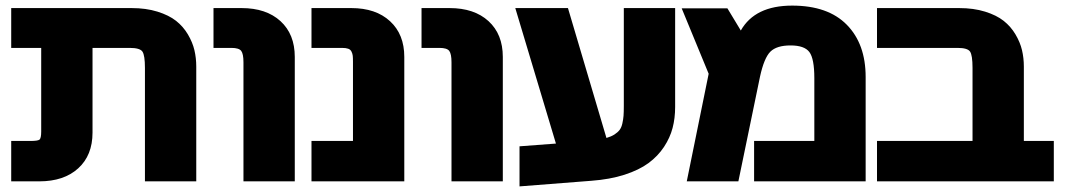

<svg xmlns="http://www.w3.org/2000/svg" viewBox="-20 -645 3801 685"><path d="M680.2 -407.2V2H497.1V-402.8Q497.1 -447.3 488.3 -460.7Q479.5 -474.1 442.9 -474.1H310.1V-171.9Q310.1 -90.8 259 -44.4Q208 2 120.1 2H20V-142.1H79.1Q82.5 -142.1 88.4 -142.1Q114.3 -142.1 120.6 -146.7Q127 -151.4 127 -175.8V-474.1H20V-616.2H449.2Q501 -616.2 541.7 -603.5Q582.5 -590.8 608.2 -570.6Q633.8 -550.3 650.4 -522.2Q667 -494.1 673.6 -466.1Q680.2 -438 680.2 -407.2Z M1031.7 -441.9V2H848.6V-422.9Q848.6 -452.6 840.6 -463.4Q832.5 -474.1 805.7 -474.1H741.7V-616.2H841.8Q929.7 -616.2 980.7 -569.6Q1031.7 -522.9 1031.7 -441.9Z M1422.4 -441.9V2H1091.3V-142.1H1239.3V-424.8Q1239.3 -439 1238.5 -446Q1237.8 -453.1 1234.1 -460.7Q1230.5 -468.3 1222.2 -471.2Q1213.9 -474.1 1200.2 -474.1H1091.3V-616.2H1233.4Q1320.8 -616.2 1371.6 -569.3Q1422.4 -522.5 1422.4 -441.9Z M1773.9 -441.9V2H1590.8V-422.9Q1590.8 -452.6 1582.8 -463.4Q1574.7 -474.1 1547.9 -474.1H1483.9V-616.2H1584Q1671.9 -616.2 1722.9 -569.6Q1773.9 -522.9 1773.9 -441.9Z M2388.7 -616.2V-263.2Q2388.7 -223.1 2379.6 -188.5Q2370.6 -153.8 2348.9 -120.8Q2327.1 -87.9 2293.7 -63.2Q2260.3 -38.6 2208.3 -21.7Q2156.2 -4.9 2089.4 0L1833.5 20V-123L1963.4 -132.8L1818.4 -616.2H2006.3L2143.6 -152.8Q2160.6 -157.7 2172.4 -165.3Q2184.1 -172.9 2190.7 -181.6Q2197.3 -190.4 2200.4 -204.6Q2203.6 -218.8 2204.6 -231.9Q2205.6 -245.1 2205.6 -267.1V-616.2Z M2614.3 2H2430.2L2508.3 -381.8L2412.1 -615.2H2575.2L2623 -536.1Q2673.3 -625 2806.2 -625Q2934.1 -625 3001.2 -556.6Q3068.4 -488.3 3068.4 -370.1V2H2670.4V-142.1H2885.3V-366.2Q2885.3 -435.5 2867.7 -459.2Q2850.1 -482.9 2800.3 -482.9Q2751 -482.9 2728.5 -460.7Q2706.1 -438.5 2691.4 -371.1Z M3739.7 -142.1V2H3108.9V-142.1H3449.7V-402.8Q3449.7 -447.8 3440.9 -460.9Q3432.1 -474.1 3396 -474.1H3108.9V-616.2H3401.9Q3453.6 -616.2 3494.4 -603.5Q3535.2 -590.8 3560.8 -570.6Q3586.4 -550.3 3603 -522.2Q3619.6 -494.1 3626.2 -466.1Q3632.8 -438 3632.8 -407.2V-142.1Z"/></svg>

Font: LT Superior Black
Style: Regular
Weight: 900
Designer: Daniel Lyons
Foundry: LyonsType
Version: Version 2.005